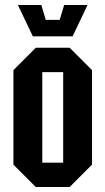

<svg xmlns="http://www.w3.org/2000/svg" viewBox="-20 -752 424 772"><path d="M34 -90V-470L124 -560H260L350 -470V-90L260 0H124ZM150 -98H234V-462H150ZM238 -732H332L272 -606H112L52 -732H146L164 -672H220Z"/></svg>

Font: Tektur Condensed Medium
Style: Regular
Weight: 500
Width: 3
Designer: Adam Jagosz
Foundry: Adam Jagosz
Version: Version 1.005;gftools[0.9.30]